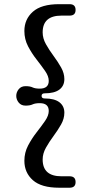

<svg xmlns="http://www.w3.org/2000/svg" viewBox="-20 -754 401 898"><path d="M174.5 -305.5Q174.5 -293.5 189 -293.5Q234.5 -293.5 257.8 -275.8Q281 -258 281 -227Q281 -199 265.8 -172Q250.5 -145 230.5 -118Q210.5 -91 195 -63.5Q179.5 -36 179.5 -8Q179.5 70.5 267.5 70.5H305.5Q333.5 70.5 333.5 97.5Q333.5 124 305.5 124H256.5Q173.5 124 133.8 88.8Q94 53.5 94 -2Q94 -40 111.2 -73Q128.5 -106 151 -134.8Q173.5 -163.5 190.8 -188.5Q208 -213.5 208 -235Q208 -271.5 166 -271.5Q144.5 -271.5 132.5 -265.8Q120.5 -260 99.5 -260Q79 -260 67.5 -274.2Q56 -288.5 56 -305.5Q56 -322.5 67.5 -336.8Q79 -351 99.5 -351Q120.5 -351 132.5 -345.2Q144.5 -339.5 166 -339.5Q208 -339.5 208 -376Q208 -397.5 190.8 -422.2Q173.5 -447 151 -475.8Q128.5 -504.5 111.2 -537.5Q94 -570.5 94 -609Q94 -664 133.8 -699.2Q173.5 -734.5 256.5 -734.5H305.5Q333.5 -734.5 333.5 -707.5Q333.5 -681 305.5 -681H267.5Q179.5 -681 179.5 -602.5Q179.5 -574.5 195 -547Q210.5 -519.5 230.5 -492.5Q250.5 -465.5 265.8 -438.5Q281 -411.5 281 -384Q281 -352.5 257.8 -335Q234.5 -317.5 189 -317.5Q174.5 -317.5 174.5 -305.5Z"/></svg>

Font: Fraunces 72pt SuperSoft
Style: Regular
Weight: 400
Version: Version 1.000;[b76b70a41]